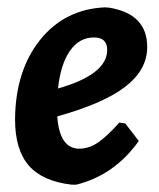

<svg xmlns="http://www.w3.org/2000/svg" viewBox="-20 -494 432 523"><path d="M358 -110Q292 -17 188 9H175Q96 0 58.5 -43Q21 -86 21 -169Q22 -301 89 -385Q156 -469 266 -474L278 -473Q381 -456 381 -366Q381 -304 321.5 -258Q262 -212 136 -177Q142 -89 196 -89Q221 -89 245 -104.5Q269 -120 305 -160L321 -158ZM236 -392Q196 -392 170.5 -355.5Q145 -319 138 -253Q272 -291 272 -358Q272 -392 236 -392Z"/></svg>

Font: Alegreya Sans SC
Style: Bold Italic
Weight: 700
Italic angle: -7°
Designer: Juan Pablo del Peral
Foundry: Huerta Tipografica
Version: Version 2.007